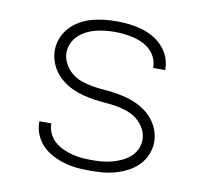

<svg xmlns="http://www.w3.org/2000/svg" viewBox="-65 -599 730 678"><g transform="rotate(10 300.0 -260.0)"><path d="M299 8Q276 8 253 6Q230 4 207.5 -2.5Q185 -9 164.5 -19.5Q144 -30 127.5 -46.5Q111 -63 102 -85Q93 -107 93 -130Q93 -130 93 -131Q93 -132 93 -133H136Q136 -132 136 -131.5Q136 -131 136 -131Q136 -113 144 -96.5Q152 -80 165 -68.5Q178 -57 194.5 -49.5Q211 -42 228.5 -37.5Q246 -33 263.5 -31.5Q281 -30 299 -30Q317 -30 334.5 -31.5Q352 -33 369.5 -37.5Q387 -42 403.5 -49.5Q420 -57 433.5 -68.5Q447 -80 455 -96.5Q463 -113 463 -131Q463 -152 453 -170.5Q443 -189 427 -202Q411 -215 391.5 -222Q372 -229 352 -232.5Q332 -236 311.5 -237.5Q291 -239 271 -242Q251 -245 231 -250Q211 -255 192.5 -263.5Q174 -272 157.5 -284.5Q141 -297 129 -313Q117 -329 110 -349Q103 -369 103 -389Q103 -412 111.5 -433.5Q120 -455 135 -471.5Q150 -488 170 -499.5Q190 -511 211.5 -517Q233 -523 256 -525.5Q279 -528 301 -528Q324 -528 346 -525.5Q368 -523 389.5 -517Q411 -511 431 -500Q451 -489 466.5 -472.5Q482 -456 490.5 -435Q499 -414 499 -391Q499 -391 499 -390Q499 -389 499 -388H456Q456 -389 456 -389.5Q456 -390 456 -390Q456 -407 449 -423Q442 -439 429.5 -451Q417 -463 401.5 -470.5Q386 -478 369 -482Q352 -486 335 -488Q318 -490 301 -490Q284 -490 266.5 -488Q249 -486 232.5 -482Q216 -478 200.5 -470Q185 -462 172.5 -450.5Q160 -439 152.5 -422.5Q145 -406 145 -389Q145 -369 155 -350Q165 -331 180.5 -318Q196 -305 215.5 -298Q235 -291 255 -287.5Q275 -284 295.5 -282.5Q316 -281 336.5 -278Q357 -275 376.5 -270Q396 -265 415 -256.5Q434 -248 450.5 -235.5Q467 -223 479 -207Q491 -191 498 -171.5Q505 -152 505 -131Q505 -108 496 -86Q487 -64 471 -47.5Q455 -31 434 -20Q413 -9 390.5 -2.5Q368 4 345 6Q322 8 299 8Z"/></g></svg>

Font: Iosevka SS04 XLt Ex
Style: Regular
Weight: 200
Width: 7
Monospace: yes
Designer: Belleve Invis
Foundry: Belleve Invis
Version: Version 19.0.0; ttfautohint (v1.8.4)